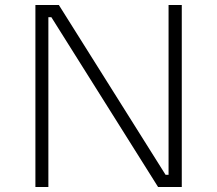

<svg xmlns="http://www.w3.org/2000/svg" viewBox="-20 -750 871 770"><path d="M122 -730H216L644 -49H656V-730H709V0H614L186 -681H174V0H122Z"/></svg>

Font: Sora-SIA ExtraLight
Style: Regular
Weight: 200
Designer: Jonathan Barnbrook, Julián Moncada
Foundry: Barnbrook Fonts
Version: Version 2.000